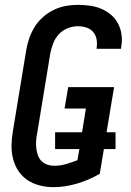

<svg xmlns="http://www.w3.org/2000/svg" viewBox="-20 -763 540 791"><path d="M200 8Q171 8 143.5 1Q116 -6 93.5 -21Q71 -36 56 -58.5Q41 -81 34 -108Q27 -135 27.5 -164Q28 -193 33 -222L88 -556Q92 -581 100.5 -605.5Q109 -630 123 -652.5Q137 -675 157.5 -693Q178 -711 202 -722.5Q226 -734 251 -738.5Q276 -743 301 -743Q326 -743 351 -739.5Q376 -736 398 -726.5Q420 -717 438 -701.5Q456 -686 467 -664.5Q478 -643 481 -618Q484 -593 479 -568Q479 -566 479 -564.5Q479 -563 478 -562H378Q378 -562 378 -563Q378 -564 378 -565Q381 -583 378 -600.5Q375 -618 364 -631Q353 -644 336 -649.5Q319 -655 301 -655Q280 -655 258.5 -646.5Q237 -638 222 -621.5Q207 -605 199 -584Q191 -563 187 -542L132 -207Q129 -192 128.5 -177.5Q128 -163 130 -148.5Q132 -134 137 -121Q142 -108 152 -98.5Q162 -89 175.5 -84.5Q189 -80 204 -80Q228 -80 252 -87Q276 -94 299 -103L307 -149H207V-218H318L334 -316H246L261 -404H450L419 -218H456V-149H408L391 -47Q346 -21 297 -6.5Q248 8 200 8Z"/></svg>

Font: Iosevka SS04 Semibold Oblique
Style: Regular
Weight: 600
Italic angle: -9°
Monospace: yes
Designer: Belleve Invis
Foundry: Belleve Invis
Version: Version 19.0.0; ttfautohint (v1.8.4)